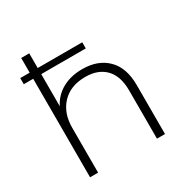

<svg xmlns="http://www.w3.org/2000/svg" viewBox="-157 -817 925 952"><g transform="rotate(-30 305.5 -341.5)"><path d="M519 -281V0H473V-277Q473 -358 432 -400.5Q391 -443 318 -443Q233 -443 184.5 -392Q136 -341 136 -256V0H90V-683H136V-380Q161 -430 209.5 -457Q258 -484 324 -484Q414 -484 466.5 -431.5Q519 -379 519 -281ZM36 -599H391V-564H36Z"/></g></svg>

Font: Montserrat Ace
Style: Light
Weight: 300
Designer: Julieta Ulanovsky
Foundry: Julieta Ulanovsky
Version: Version 1